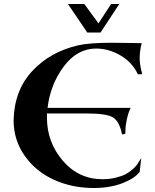

<svg xmlns="http://www.w3.org/2000/svg" viewBox="-20 -916 777 961"><path d="M692 -545 670 -544Q643 -603 584 -638Q525 -673 461 -673Q366 -673 299 -583Q232 -493 218 -376H634Q622 -352 615 -319.5Q608 -287 608 -266L607 -246L591 -243Q578 -308 546 -328Q514 -348 417 -348H215V-327Q215 -204 294.5 -111.5Q374 -19 493 -19Q528 -19 558.5 -26.5Q589 -34 607.5 -43.5Q626 -53 642.5 -67.5Q659 -82 666 -92Q673 -102 680 -114L687 -125L679 -56Q655 -23 592.5 1Q530 25 450 25Q341 25 250.5 -16Q160 -57 104.5 -135Q49 -213 48 -312Q51 -463 141 -560Q231 -657 371 -689Q425 -702 541 -702Q573 -702 623.5 -701Q674 -700 689 -700Q679 -657 679 -626Q679 -590 692 -545ZM417 -753 320 -896H402L473 -799L536 -896H577L483 -753Z"/></svg>

Font: Uncial Antiqua
Style: Regular
Weight: 400
Designer: Astigmatic (AOETI)
Foundry: Astigmatic (AOETI)
Version: Version 1.000